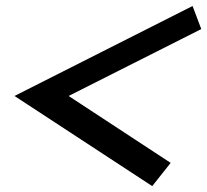

<svg xmlns="http://www.w3.org/2000/svg" viewBox="-20 -612 697 646"><path d="M492.2 14.2 28.8 -289.1 627.9 -591.8 657.2 -514.2 210.9 -289.1 554.2 -64Z"/></svg>

Font: HK Grotesk Legacy
Style: Bold Italic
Weight: 700
Italic angle: -13°
Designer: Alfredo Marco Pradil
Foundry: Hanken Design Co.
Version: Version 2.022;PS 002.022;hotconv 1.0.88;makeotf.lib2.5.64775